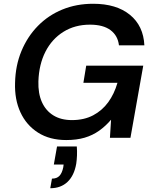

<svg xmlns="http://www.w3.org/2000/svg" viewBox="-20 -732 815 1020"><path d="M332 12Q244 12 182 -27.5Q120 -67 88.5 -135.5Q57 -204 60 -292Q62 -384 94 -461Q126 -538 181.5 -594.5Q237 -651 311.5 -681.5Q386 -712 475 -712Q598 -712 670 -653.5Q742 -595 747 -491H612Q606 -543 567 -572Q528 -601 458 -601Q378 -601 317 -563Q256 -525 221.5 -457.5Q187 -390 184 -300Q182 -236 202.5 -190Q223 -144 263.5 -119Q304 -94 362 -94Q427 -94 475 -119.5Q523 -145 555 -189Q587 -233 604 -292H423L438 -383H741L673 0H564L570 -96Q541 -62 506.5 -37.5Q472 -13 429.5 -0.5Q387 12 332 12ZM247 268 256 217Q282 217 296 202Q310 187 316 157L318 142H266L283 46H388Q390 70 389 94Q388 118 385 138Q374 201 338.5 234.5Q303 268 247 268Z"/></svg>

Font: DM Sans 17pt SemiBold
Style: Italic
Weight: 600
Italic angle: -10°
Version: Version 4.004;gftools[0.9.30]